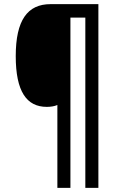

<svg xmlns="http://www.w3.org/2000/svg" viewBox="-20 -780 580 927"><path d="M455 127V-760H224C113 -760 56 -683 56 -509C56 -339 108 -264 206 -264C225 -264 243 -267 257 -273V127H320V-695H392V127Z"/></svg>

Font: Noto Sans Sinhala Condensed Medium
Style: Regular
Weight: 500
Width: 3
Designer: Jelle Bosma - Monotype Design Team
Foundry: Monotype Imaging Inc.
Version: Version 2.006